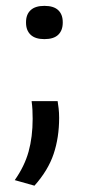

<svg xmlns="http://www.w3.org/2000/svg" viewBox="-20 -476 291 638"><path d="M171.5 -140Q173 -130.5 174.8 -115.8Q176.5 -101 176.5 -84.5Q176.5 -19 158.2 35.5Q140 90 94.5 141L29 122.5Q61.5 76.5 75 27.8Q88.5 -21 88.5 -81Q88.5 -96.5 87.8 -111Q87 -125.5 85 -140ZM127.5 -346Q97 -346 81.8 -360.5Q66.5 -375 66.5 -400.5V-402.5Q66.5 -428 81.8 -442.2Q97 -456.5 127.5 -456.5Q158.5 -456.5 173.5 -442.2Q188.5 -428 188.5 -402.5V-400.5Q188.5 -375 173.5 -360.5Q158.5 -346 127.5 -346Z"/></svg>

Font: Anek Gujarati Expanded
Style: Regular
Weight: 400
Width: 7
Designer: Mrunmayee Ghaisas (Gujarati), Yesha Goshar (Latin)
Foundry: Ek Type
Version: Version 1.003